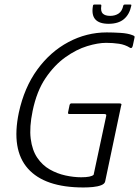

<svg xmlns="http://www.w3.org/2000/svg" viewBox="-20 -821 614 847"><path d="M444 -21Q442 -10 426.5 -4Q411 2 390 4Q369 6 348 6Q177 6 103 -77.5Q29 -161 63 -324Q87 -435 144.5 -514Q202 -593 282 -635.5Q362 -678 451 -678Q478 -678 511 -676Q544 -674 564 -666Q570 -664 572.5 -661.5Q575 -659 573 -653L566 -620Q564 -612 561 -610Q558 -608 554 -610Q532 -624 505 -628Q478 -632 448 -632Q412 -632 364.5 -617.5Q317 -603 268.5 -568.5Q220 -534 181 -476.5Q142 -419 124 -332Q109 -260 115.5 -209Q122 -158 144.5 -125Q167 -92 199.5 -73.5Q232 -55 268.5 -47Q305 -39 338 -39Q382 -39 393 -50L448 -307Q450 -314 447.5 -316Q445 -318 440 -318H285Q282 -318 281 -319.5Q280 -321 280 -324L287 -358Q288 -361 290 -363Q292 -365 295 -365H505Q513 -365 515 -362.5Q517 -360 514 -353ZM459 -716Q418 -716 400.5 -735.5Q383 -755 390 -795Q390 -797 391.5 -799Q393 -801 396 -801H422Q425 -801 426 -800Q427 -799 427 -796Q423 -771 433.5 -761Q444 -751 466 -751Q488 -751 503.5 -761.5Q519 -772 524 -797Q525 -799 526.5 -800Q528 -801 530 -801H556Q558 -801 559 -800Q560 -799 559 -795Q551 -757 526.5 -736.5Q502 -716 459 -716Z"/></svg>

Font: Glory Thin Light
Style: Italic
Weight: 300
Italic angle: -12°
Version: Version 1.011